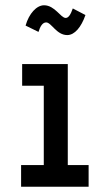

<svg xmlns="http://www.w3.org/2000/svg" viewBox="-20 -708 415 728"><path d="M256 -676C248 -653 240 -640 229 -640C210 -640 188 -688 147 -688C119 -688 90 -657 77 -611L126 -587C132 -607 141 -623 155 -623C175 -623 194 -575 235 -575C263 -575 288 -605 304 -651ZM60 0H316V-82H237V-465H64V-383H146V-82H60Z"/></svg>

Font: Inconsolata Condensed
Style: Bold
Weight: 700
Width: 3
Monospace: yes
Designer: Raph Levien, Cyreal, Brenton Simpson
Foundry: Raph Levien, Cyreal, Google
Version: Version 3.100